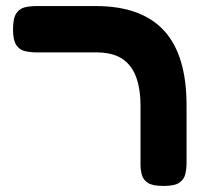

<svg xmlns="http://www.w3.org/2000/svg" viewBox="-20 -605 674 634"><path d="M520 9Q484 9 468.5 -1Q453 -11 448.5 -27.5Q444 -44 444 -61V-255Q444 -300 435 -333.5Q426 -367 408 -389Q390 -411 363 -421.5Q336 -432 298 -432H101Q81 -432 63 -436Q45 -440 34 -456Q23 -472 23 -508Q23 -545 34 -561Q45 -577 62.5 -581Q80 -585 100 -585H296Q372 -585 428.5 -564.5Q485 -544 522 -503.5Q559 -463 577.5 -401.5Q596 -340 596 -257V-68Q596 -48 592 -30.5Q588 -13 572.5 -2Q557 9 520 9Z"/></svg>

Font: Fredoka SemiExpanded SemiBold
Style: Regular
Weight: 600
Width: 6
Designer: Ben Nathan
Foundry: Milena B. Brandão, Ben Nathan
Version: Version 2.001